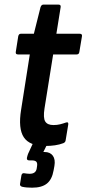

<svg xmlns="http://www.w3.org/2000/svg" viewBox="-20 -642 385 855"><path d="M182.2 8Q111.5 8 86 -30.7Q60.4 -69.3 74 -153.4L112.7 -399.6H59.9Q48.5 -399.6 50.3 -411L61.2 -480.4Q63.6 -491.7 72.8 -491.7H130.8L160.6 -610.6Q164.8 -621.5 173 -621.5H240.5Q251.9 -621.5 250.1 -610.2L231.1 -491.7H334.9Q347.3 -491.7 344.9 -479.8L333.4 -411Q332 -399.6 321.8 -399.6H216.7L178.2 -159.2Q171.6 -117.1 181.4 -101.1Q191.2 -85.1 218.1 -85.1Q233.9 -85.1 247.2 -88.4Q260.5 -91.7 273.5 -96.3Q285.9 -100.7 283.9 -87.3L272.3 -17.2Q271.3 -8.2 261.9 -4.4Q245.4 2 225 5Q204.6 8 182.2 8ZM122.9 193.8Q110.5 193.8 99.2 192.8Q87.9 191.8 79.1 189.8Q68.1 186.8 69.1 177.8L75.3 139.3Q77.7 128.3 86.7 129.3Q93.3 130.3 99.6 131.1Q105.9 131.9 111.9 131.9Q139.9 131.9 143.5 108.1L145.1 97.3Q147.1 83.3 141.3 77.7Q135.5 72.2 120.9 72.2H109.9Q98.1 72.2 99.9 60.9Q100.9 55.9 102.2 51.6Q103.5 47.3 104.9 43.3L137.3 -26.9Q142.5 -38.3 150.5 -38.3H197.1Q202.9 -38.3 204.8 -35.2Q206.7 -32.1 203.3 -26.3L173.1 34.9H178.3Q203.3 34.9 215.3 51.4Q227.3 68 222.3 97L218.7 116.6Q211.7 157.2 188.8 175.5Q166 193.8 122.9 193.8Z"/></svg>

Font: Sofia Sans Condensed
Style: Italic
Weight: 400
Italic angle: -9°
Designer: Botio Nikoltchev, Ani Petrova
Foundry: lettersoup
Version: Version 4.101